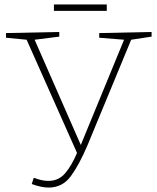

<svg xmlns="http://www.w3.org/2000/svg" viewBox="-20 -837 707 865"><path d="M123 -8 132 -36Q151 -29 167 -25.5Q183 -22 198 -22Q244 -22 273.5 -56.5Q303 -91 327 -148L100 -658L7 -667V-688L247 -693V-672L136 -658L344 -184L539 -658L427 -667V-688L663 -693V-672L571 -658L374 -182Q336 -93 298.5 -42.5Q261 8 199 8Q166 8 123 -8ZM461 -817V-788H223V-817Z"/></svg>

Font: Bitter ExtraLight
Style: Regular
Weight: 200
Designer: Sol Matas, and Bitter project Authors
Foundry: Sol Matas
Version: Version 2.001